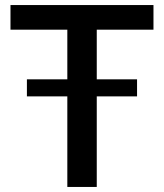

<svg xmlns="http://www.w3.org/2000/svg" viewBox="-20 -740 649 760"><path d="M363 -622.5V-426H522.5V-358.5H363V0H246.5V-358.5H86.5V-426H246.5V-622.5H21.5V-720H587.5V-622.5Z"/></svg>

Font: LatoLatin Semibold
Style: Regular
Weight: 600
Designer: Lukasz Dziedzic with Adam Twardoch and Botio Nikoltchev
Foundry: tyPoland Lukasz Dziedzic
Version: Version 2.015; 2015-08-06; http://www.latofonts.com/